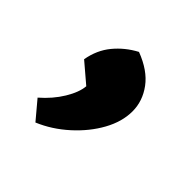

<svg xmlns="http://www.w3.org/2000/svg" viewBox="-97 -271 502 502"><g transform="rotate(45 154.0 -20.0)"><path d="M91 141 49 91Q79 65 97.5 34.5Q116 4 118 -20L64 -66Q71 -106 94.5 -134.5Q118 -163 152 -181Q202 -162 226 -129.5Q250 -97 250 -59Q250 -21 228.5 18Q207 57 170.5 90Q134 123 91 141Z"/></g></svg>

Font: Eczar
Style: Bold
Weight: 700
Designer: Vaibhav Singh
Foundry: Rosetta Type Foundry
Version: Version 2.000